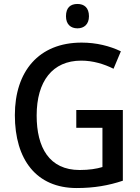

<svg xmlns="http://www.w3.org/2000/svg" viewBox="-20 -939 705 969"><path d="M371 -919C336 -919 313 -901 313 -857C313 -816 337 -796 371 -796C404 -796 429 -816 429 -857C429 -900 405 -919 371 -919ZM365 -384V-294H497V-96C467 -87 430 -81 382 -81C229 -81 165 -194 165 -356C165 -529 245 -633 390 -633C449 -633 505 -616 553 -592L590 -680C534 -707 466 -724 392 -724C175 -724 55 -578 55 -358C55 -133 164 10 367 10C455 10 529 -3 600 -27V-384Z"/></svg>

Font: Noto Sans Devanagari SemiCondensed Medium
Style: Regular
Weight: 500
Width: 4
Designer: Jelle Bosma - Monotype Design Team
Foundry: Monotype Imaging Inc.
Version: Version 2.004